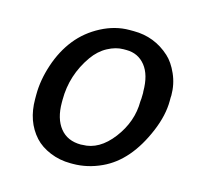

<svg xmlns="http://www.w3.org/2000/svg" viewBox="-81 -581 686 670"><g transform="rotate(15 262.5 -246.0)"><path d="M145 -201.2V-190.9Q145 -132.8 171.6 -99.6Q198.2 -66.4 247.1 -66.4L252.4 -66.9Q313 -66.9 360.8 -129.6Q408.7 -192.4 408.7 -266.1L409.7 -275.9L410.2 -296.4L409.7 -301.8Q409.7 -361.8 383.8 -394Q357.9 -426.3 315.4 -426.3H304.7Q277.3 -426.3 248 -410.6Q218.8 -395 197.3 -364.7Q145 -290.5 145 -201.2ZM307.6 -496.6H323.2Q398.4 -496.6 454.1 -445.8Q476.1 -425.8 491.9 -390.1Q507.8 -354.5 507.8 -313.5L507.3 -305.7V-297.9Q507.3 -296.9 507.3 -295.9Q507.3 -294.9 507.3 -293.9Q507.3 -242.2 482.4 -182.6Q430.7 -59.1 340.3 -17.6Q290 5.9 236.8 5.9H229Q189.5 5.9 154.8 -8.5Q120.1 -22.9 98.6 -46.4Q51.8 -98.1 51.8 -178.7V-194.8Q51.8 -247.1 70.6 -303.7Q89.4 -360.4 123 -402.6Q156.7 -444.8 206.5 -470.7Q256.3 -496.6 307.6 -496.6Z"/></g></svg>

Font: Averia Sans Libre
Style: Italic
Weight: 400
Italic angle: -7.90001°
Version: Version 1.002